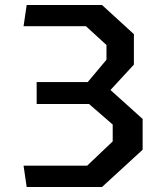

<svg xmlns="http://www.w3.org/2000/svg" viewBox="-20 -750 660 770"><path d="M87 0H389L552 -149.5V-273L423 -389L517 -491V-613L389 -730H87L74.5 -645H324.5L407 -569.5V-510.5L332 -421H127V-333H337L432 -250.5V-183L329.5 -85.5H74.5Z"/></svg>

Font: Monaspace Krypton Medium
Style: Regular
Weight: 500
Designer: Riley Cran & the Lettermatic Team
Foundry: Lettermatic
Version: Version 1.101 (Monaspace Krypton)